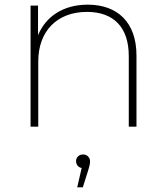

<svg xmlns="http://www.w3.org/2000/svg" viewBox="-20 -543 710 823"><path d="M356 -523C251 -523 176 -472 143 -392V-519H111V0H144V-280C144 -408 223 -492 353 -492C466 -492 532 -427 532 -303V0H565V-305C565 -448 483 -523 356 -523ZM336 119C318 119 306 132 306 148C306 162 316 175 330 177L311 260H335L359 184C363 171 366 160 366 148C366 134 355 119 336 119Z"/></svg>

Font: Talent ExtraLight
Style: Regular
Weight: 200
Designer: Mike Powis
Version: Version 1.001;hotconv 1.0.109;makeotfexe 2.5.65596